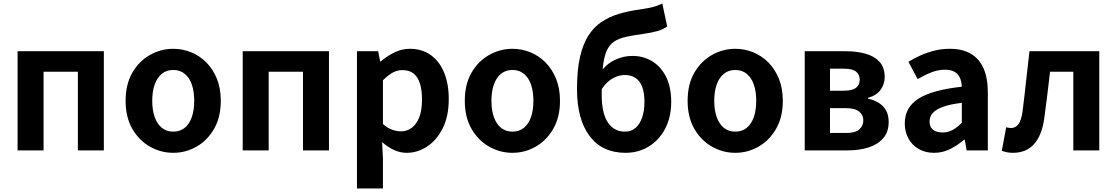

<svg xmlns="http://www.w3.org/2000/svg" viewBox="-20 -849 6306 1084"><path d="M79.3 0V-559.8H566.3V0H419.6V-444.1H226V0Z M958.3 13.8Q888.3 13.8 826.6 -21.1Q764.9 -55.9 727 -121.7Q689.2 -187.5 689.2 -279.9Q689.2 -372.8 727 -438.4Q764.9 -503.9 826.6 -538.7Q888.3 -573.5 958.3 -573.5Q1010.7 -573.5 1059.1 -553.9Q1107.4 -534.2 1145 -496.4Q1182.6 -458.5 1204.6 -404.2Q1226.6 -349.8 1226.6 -279.9Q1226.6 -187.5 1188.6 -121.7Q1150.7 -55.9 1089.5 -21.1Q1028.3 13.8 958.3 13.8ZM958.3 -105.8Q996.3 -105.8 1022.9 -127.3Q1049.5 -148.9 1063 -188.2Q1076.5 -227.4 1076.5 -279.9Q1076.5 -332.7 1063 -371.7Q1049.5 -410.7 1022.9 -432.3Q996.3 -454 958.3 -454Q920.2 -454 893.7 -432.3Q867.1 -410.7 853.3 -371.7Q839.5 -332.7 839.5 -279.9Q839.5 -227.4 853.3 -188.2Q867.1 -148.9 893.7 -127.3Q920.2 -105.8 958.3 -105.8Z M1350.3 0V-559.8H1837.3V0H1690.6V-444.1H1497V0Z M1995.3 214.9V-559.8H2115L2126.4 -501.9H2129.2Q2164.3 -532.1 2206.5 -552.8Q2248.7 -573.5 2293.8 -573.5Q2362.7 -573.5 2412 -538.1Q2461.4 -502.6 2487.5 -439.1Q2513.6 -375.6 2513.6 -288.9Q2513.6 -192.9 2479.6 -125Q2445.5 -57.1 2391.3 -21.7Q2337.2 13.8 2275.7 13.8Q2239.5 13.8 2204.4 -2.2Q2169.2 -18.1 2137.3 -46.8L2142 44.4V214.9ZM2243.6 -107.4Q2277 -107.4 2304.1 -126.9Q2331.2 -146.4 2346.9 -186.2Q2362.5 -226.1 2362.5 -286.6Q2362.5 -340.3 2350.9 -377.5Q2339.2 -414.6 2315.1 -433.9Q2291.1 -453.2 2251.8 -453.2Q2223.5 -453.2 2197.2 -439Q2171 -424.9 2142 -395.7V-148.7Q2168.7 -125.3 2195 -116.3Q2221.2 -107.4 2243.6 -107.4Z M2873.3 13.8Q2803.3 13.8 2741.6 -21.1Q2679.9 -55.9 2642 -121.7Q2604.2 -187.5 2604.2 -279.9Q2604.2 -372.8 2642 -438.4Q2679.9 -503.9 2741.6 -538.7Q2803.3 -573.5 2873.3 -573.5Q2925.7 -573.5 2974.1 -553.9Q3022.4 -534.2 3060 -496.4Q3097.6 -458.5 3119.6 -404.2Q3141.6 -349.8 3141.6 -279.9Q3141.6 -187.5 3103.6 -121.7Q3065.7 -55.9 3004.5 -21.1Q2943.3 13.8 2873.3 13.8ZM2873.3 -105.8Q2911.3 -105.8 2937.9 -127.3Q2964.5 -148.9 2978 -188.2Q2991.5 -227.4 2991.5 -279.9Q2991.5 -332.7 2978 -371.7Q2964.5 -410.7 2937.9 -432.3Q2911.3 -454 2873.3 -454Q2835.2 -454 2808.7 -432.3Q2782.1 -410.7 2768.3 -371.7Q2754.5 -332.7 2754.5 -279.9Q2754.5 -227.4 2768.3 -188.2Q2782.1 -148.9 2808.7 -127.3Q2835.2 -105.8 2873.3 -105.8Z M3511.5 13.8Q3380 13.8 3308.8 -81Q3237.6 -175.8 3237.6 -346.9Q3237.6 -451.4 3254.1 -524.7Q3270.5 -598 3301.1 -646.7Q3331.8 -695.3 3375.3 -724.6Q3418.8 -753.9 3473 -770.3Q3527.2 -786.6 3589.8 -795.1Q3623.3 -800.1 3645.3 -804.5Q3667.3 -808.8 3684.7 -815Q3702 -821.2 3719.3 -829L3746.8 -699.9Q3725.1 -683 3691 -673.5Q3656.9 -664 3620.4 -659Q3559.6 -650.6 3517.4 -641.7Q3475.1 -632.8 3447.7 -614.6Q3420.3 -596.5 3404.9 -561.5Q3389.4 -526.4 3383.3 -466.3Q3377.1 -406.2 3377.1 -313.1Q3377.1 -210.5 3411.5 -158.2Q3445.9 -105.8 3509.2 -105.8Q3543.8 -105.8 3568 -126.7Q3592.2 -147.5 3605.3 -185.4Q3618.4 -223.2 3618.4 -273.4Q3618.4 -325.8 3605.3 -359.6Q3592.2 -393.4 3567.2 -409.5Q3542.2 -425.6 3507.2 -425.6Q3475.8 -425.6 3441.9 -408.2Q3408.1 -390.8 3376.7 -345.7L3370.5 -441.9Q3402.5 -487 3450.2 -510.1Q3497.8 -533.3 3550.7 -533.3Q3611.7 -533.3 3661.1 -503.7Q3710.5 -474.2 3740 -416.2Q3769.5 -358.3 3769.5 -273.4Q3769.5 -187.4 3735.5 -122.6Q3701.5 -57.9 3643.3 -22.1Q3585.1 13.8 3511.5 13.8Z M4131.3 13.8Q4061.3 13.8 3999.6 -21.1Q3937.9 -55.9 3900 -121.7Q3862.2 -187.5 3862.2 -279.9Q3862.2 -372.8 3900 -438.4Q3937.9 -503.9 3999.6 -538.7Q4061.3 -573.5 4131.3 -573.5Q4183.7 -573.5 4232.1 -553.9Q4280.4 -534.2 4318 -496.4Q4355.6 -458.5 4377.6 -404.2Q4399.6 -349.8 4399.6 -279.9Q4399.6 -187.5 4361.6 -121.7Q4323.7 -55.9 4262.5 -21.1Q4201.3 13.8 4131.3 13.8ZM4131.3 -105.8Q4169.3 -105.8 4195.9 -127.3Q4222.5 -148.9 4236 -188.2Q4249.5 -227.4 4249.5 -279.9Q4249.5 -332.7 4236 -371.7Q4222.5 -410.7 4195.9 -432.3Q4169.3 -454 4131.3 -454Q4093.2 -454 4066.7 -432.3Q4040.1 -410.7 4026.3 -371.7Q4012.5 -332.7 4012.5 -279.9Q4012.5 -227.4 4026.3 -188.2Q4040.1 -148.9 4066.7 -127.3Q4093.2 -105.8 4131.3 -105.8Z M4523.3 0V-559.8H4754.3Q4816.7 -559.8 4866.6 -545.8Q4916.5 -531.8 4945.7 -500.1Q4974.8 -468.5 4974.8 -413.4Q4974.8 -374.9 4952.1 -342.5Q4929.3 -310.2 4880.8 -296.8V-292Q4915.1 -284.5 4941.2 -268.3Q4967.4 -252.1 4982.3 -225.8Q4997.3 -199.4 4997.3 -160.9Q4997.3 -103.7 4966.3 -68.3Q4935.2 -33 4883.4 -16.5Q4831.6 0 4767.3 0ZM4666.1 -336.9H4743.1Q4791.9 -336.9 4812.9 -353.5Q4833.9 -370.1 4833.9 -398.1Q4833.9 -428.2 4813.2 -444.7Q4792.5 -461.2 4745.3 -461.2H4666.1ZM4666.1 -98.3H4757.9Q4808.5 -98.3 4831.4 -118.3Q4854.2 -138.2 4854.2 -170.5Q4854.2 -200.1 4830.3 -219.2Q4806.4 -238.4 4755.1 -238.4H4666.1Z M5253.4 13.8Q5203.9 13.8 5166.6 -7.9Q5129.4 -29.5 5108.8 -67.2Q5088.2 -105 5088.2 -152.6Q5088.2 -242.2 5164.9 -291.6Q5241.7 -341 5410.3 -359.4Q5409.2 -386.8 5400.1 -408.6Q5391 -430.4 5370.4 -442.9Q5349.8 -455.5 5315.1 -455.5Q5276.3 -455.5 5238.3 -440.5Q5200.3 -425.6 5161 -402.4L5108.7 -500.1Q5142.1 -520.7 5179.2 -537.1Q5216.3 -553.4 5257.3 -563.5Q5298.3 -573.5 5342.1 -573.5Q5413.4 -573.5 5461 -545.7Q5508.6 -517.8 5532.9 -463Q5557.1 -408.3 5557.1 -327V0H5437.4L5426.9 -59.9H5422.4Q5386.3 -28.4 5344 -7.3Q5301.8 13.8 5253.4 13.8ZM5301.7 -101.1Q5333.1 -101.1 5358.6 -115.4Q5384.1 -129.7 5410.3 -155.8V-268.4Q5342.4 -260.3 5302.2 -245.2Q5262 -230.1 5245.1 -209.7Q5228.1 -189.3 5228.1 -163.8Q5228.1 -130.8 5248.7 -116Q5269.3 -101.1 5301.7 -101.1Z M5698.5 13.8Q5680.3 13.8 5665.6 10.7Q5651 7.7 5636 2.3L5660.6 -130.2Q5667.1 -129.2 5673.7 -127.7Q5680.3 -126.2 5688 -126.2Q5713.2 -126.2 5729.8 -147.7Q5746.4 -169.2 5752.9 -218.9Q5763.9 -303.9 5772.9 -389.5Q5782 -475 5792.2 -559.8H6186.4V0H6039.7V-444.1H5908.3Q5900.7 -377.8 5892.7 -311.5Q5884.8 -245.1 5875.4 -178.6Q5862.2 -85.4 5818.4 -35.8Q5774.5 13.8 5698.5 13.8Z"/></svg>

Font: Noto Sans HK Thin
Style: Regular
Weight: 100
Designer: Ryoko NISHIZUKA 西塚涼子 (kana, bopomofo & ideographs); Paul D. Hunt (Latin, Greek & Cyrillic); Sandoll Communications 산돌커뮤니
Foundry: Adobe
Version: Version 2.004-H2;hotconv 1.0.118;makeotfexe 2.5.65603